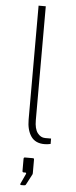

<svg xmlns="http://www.w3.org/2000/svg" viewBox="-65 -795 422 1063"><g transform="rotate(5 146.5 -263.0)"><path d="M105 -129V-762H145V-129Q145 -81 162.5 -58Q180 -35 205 -35H238V-5Q221 -1 204 -1Q153 -1 129 -36Q105 -71 105 -129ZM91 228 116 174Q120 165 112 165H104Q99 165 97.5 163Q96 161 96 156V90Q96 82 103 82H148Q154 82 154 89V165L153 171L122 230Q120 234 117 235Q114 236 108 236H95Q92 236 90.5 233.5Q89 231 91 228Z"/></g></svg>

Font: Morrison Thin
Style: Regular
Weight: 100
Designer: Pablo Impallari, Rodrigo Fuenzalida (Modified by Dan O. Williams)
Version: Version 0.03;June 6, 2019;FontCreator 11.5.0.2425 64-bit; tt